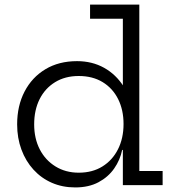

<svg xmlns="http://www.w3.org/2000/svg" viewBox="-20 -810 764 840"><path d="M517.5 0V-199L520.5 -238V-301.5L517.5 -371.5V-728H374V-790H589.5V-62H691.5V0ZM317 -542.5Q383 -542.5 435.2 -513.5Q487.5 -484.5 521.5 -430.8Q555.5 -377 566.5 -302L520.5 -267.5Q520.5 -329 496.8 -376.5Q473 -424 429 -450.8Q385 -477.5 324.5 -477.5Q265 -477.5 221 -450.5Q177 -423.5 153.2 -376Q129.5 -328.5 129.5 -266Q129.5 -204 154 -156.5Q178.5 -109 222.8 -81.8Q267 -54.5 324.5 -54.5Q384.5 -54.5 428.2 -81.8Q472 -109 496.2 -157Q520.5 -205 520.5 -267.5L531.5 -154H514.5Q505.5 -110 479.5 -72.8Q453.5 -35.5 411 -12.8Q368.5 10 309 10Q253.5 10 207 -10.2Q160.5 -30.5 126.5 -67.8Q92.5 -105 73.8 -155.5Q55 -206 55 -266Q55 -347 87.5 -409.5Q120 -472 178.8 -507.2Q237.5 -542.5 317 -542.5Z"/></svg>

Font: Hepta Slab
Style: Regular
Weight: 400
Designer: Michael LaGattuta
Foundry: Michael LaGattuta
Version: Version 1.100